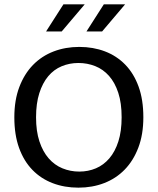

<svg xmlns="http://www.w3.org/2000/svg" viewBox="-20 -855 726 884"><path d="M378 -710 458 -835H556L450 -710ZM192 -710 272 -835H370L264 -710ZM146 -315Q146 -251 161.5 -204Q177 -157 204 -126Q231 -95 267.5 -80Q304 -65 345 -65Q386 -65 421.5 -80Q457 -95 483.5 -126Q510 -157 525 -204Q540 -251 540 -315Q540 -381 524.5 -428Q509 -475 482 -505.5Q455 -536 418.5 -550.5Q382 -565 341 -565Q300 -565 264 -550Q228 -535 202 -504Q176 -473 161 -426Q146 -379 146 -315ZM345 -639Q409 -639 463 -618.5Q517 -598 556.5 -557.5Q596 -517 618 -456.5Q640 -396 640 -315Q640 -236 617 -175.5Q594 -115 554 -74Q514 -33 459.5 -12Q405 9 341 9Q277 9 223 -11.5Q169 -32 129.5 -72.5Q90 -113 68 -173.5Q46 -234 46 -315Q46 -394 69 -454.5Q92 -515 132 -556Q172 -597 226.5 -618Q281 -639 345 -639Z"/></svg>

Font: Mukta Mahee
Style: Regular
Weight: 400
Designer: Shuchita Grover, Noopur Datye, Girish Dalvi, Yashodeep Gholap
Foundry: Ek Type
Version: Version 2.538;PS 1.000;hotconv 16.6.51;makeotf.lib2.5.65220;